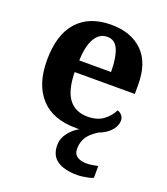

<svg xmlns="http://www.w3.org/2000/svg" viewBox="-142 -649 857 983"><g transform="rotate(20 286.0 -157.5)"><path d="M394 234Q322 234 283.5 207.5Q245 181 245 124Q245 88 269 57Q293 26 325 9Q321 10 316 10Q311 10 306 10Q178 10 112.5 -62.5Q47 -135 47 -265Q47 -406 112 -477.5Q177 -549 295 -549Q404 -549 466.5 -488Q529 -427 529 -308V-257H201Q203 -157 238.5 -111Q274 -65 341 -65Q392 -65 425 -89Q458 -113 475 -148Q489 -144 499 -132.5Q509 -121 509 -104Q509 -85 498 -66Q487 -47 467 -32Q447 -17 422 -8Q399 6 382 22.5Q365 39 356 60Q347 81 347 109Q347 136 366.5 149Q386 162 416 162Q430 162 445.5 160Q461 158 479 154V218Q469 223 453 226.5Q437 230 421 232Q405 234 394 234ZM376 -321Q376 -397 358 -440.5Q340 -484 297 -484Q255 -484 230 -442Q205 -400 203 -321Z"/></g></svg>

Font: Noto Serif Khmer
Style: Bold
Weight: 700
Version: Version 2.003